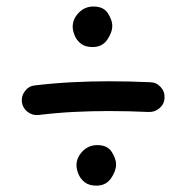

<svg xmlns="http://www.w3.org/2000/svg" viewBox="-20 -629 574 592"><path d="M47.4 -314.5Q45.4 -333 57.1 -348.4Q68.8 -363.8 87.4 -365.7Q146.5 -372.6 203.1 -375.5Q259.8 -378.4 316.4 -378.4Q379.9 -378.4 443.4 -375.5Q462.4 -375 475.3 -360.8Q488.3 -346.7 487.3 -327.6Q486.8 -308.6 472.4 -295.9Q458 -283.2 439 -283.7Q377 -286.6 316.4 -286.6Q261.7 -286.6 208 -283.9Q154.3 -281.2 98.6 -274.4Q80.1 -272.5 64.9 -284.2Q49.8 -295.9 47.4 -314.5ZM204.1 -546.4Q204.1 -570.3 222.7 -589.6Q241.2 -608.9 268.1 -608.9Q299.8 -608.9 313 -587.6Q326.2 -566.4 326.2 -549.8Q326.2 -528.8 310.5 -506.3Q294.9 -483.9 265.6 -483.9Q242.2 -483.9 228.8 -494.9Q215.3 -505.9 209.7 -520.8Q204.1 -535.6 204.1 -546.4ZM215.8 -119.1Q215.8 -143.1 234.4 -162.4Q252.9 -181.6 279.8 -181.6Q311.5 -181.6 324.7 -160.4Q337.9 -139.2 337.9 -122.6Q337.9 -101.6 322.3 -79.1Q306.6 -56.6 277.3 -56.6Q253.9 -56.6 240.5 -67.6Q227.1 -78.6 221.4 -93.5Q215.8 -108.4 215.8 -119.1Z"/></svg>

Font: Mikhak-FD Medium
Style: Regular
Weight: 500
Designer: Amin Abedi
Version: Version 3.2